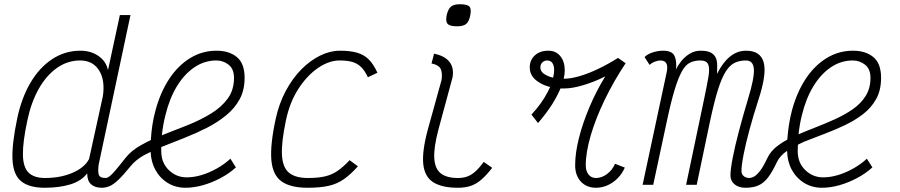

<svg xmlns="http://www.w3.org/2000/svg" viewBox="-20 -871 4240 905"><path d="M191 14Q118 14 80.5 -16Q43 -46 39 -117Q35 -188 61 -312Q81 -408 123 -480Q165 -552 225.5 -592Q286 -632 359 -632Q409 -632 445 -606.5Q481 -581 489 -540L545 -800H595L445 -95Q441 -67 445 -49.5Q449 -32 478 -32Q486 -32 496.5 -40Q507 -48 524.5 -68.5Q542 -89 571 -126Q599 -162 647 -188Q668 -200 691 -211Q695 -285 713 -351Q736 -436 777.5 -499Q819 -562 876 -597Q933 -632 1001 -632Q1060 -632 1096.5 -602Q1133 -572 1133 -504Q1133 -446 1109.5 -403Q1086 -360 1045.5 -327Q1005 -294 955 -268.5Q905 -243 851.5 -222Q798 -201 748 -181Q744 -179 740 -178Q740 -168 740 -159Q740 -104 775.5 -69.5Q811 -35 860 -35Q894 -35 930.5 -46Q967 -57 1002.5 -77Q1038 -97 1066 -123L1092 -82Q1060 -53 1019.5 -31.5Q979 -10 936.5 2Q894 14 854 14Q808 14 771 -8.5Q734 -31 712 -71Q692 -108 690 -155Q673 -147 658 -139Q618 -116 595 -87Q560 -44 536.5 -22Q513 0 495 7Q477 14 460 14Q427 14 409 -2.5Q391 -19 391 -54Q364 -18 312 -2Q260 14 191 14ZM192 -32Q266 -32 323 -57Q380 -82 400 -122L465 -418Q476 -494 446.5 -540Q417 -586 358 -586Q298 -586 248 -550.5Q198 -515 162.5 -452Q127 -389 109 -304Q87 -201 88 -141.5Q89 -82 115 -57Q141 -32 192 -32ZM743 -233Q748 -235 752 -237Q810 -259 868 -282.5Q926 -306 975 -336Q1024 -366 1053.5 -406.5Q1083 -447 1083 -504Q1083 -546 1057.5 -566Q1032 -586 1000 -586Q944 -586 896.5 -554Q849 -522 814 -464.5Q779 -407 760 -329Q748 -283 743 -233Z M1628 -116 1667 -87Q1633 -49 1601 -26.5Q1569 -4 1529 5Q1489 14 1430 14Q1349 14 1307 -16Q1265 -46 1259 -117.5Q1253 -189 1280 -313Q1296 -385 1327.5 -443.5Q1359 -502 1400.5 -544Q1442 -586 1489 -609Q1536 -632 1582 -632Q1631 -632 1663.5 -622.5Q1696 -613 1718.5 -590.5Q1741 -568 1759 -528L1714 -507Q1700 -537 1682.5 -554.5Q1665 -572 1641 -579Q1617 -586 1581 -586Q1531 -586 1479.5 -551Q1428 -516 1387 -453Q1346 -390 1328 -305Q1306 -201 1309 -141.5Q1312 -82 1342 -57Q1372 -32 1431 -32Q1479 -32 1511.5 -39.5Q1544 -47 1571 -65.5Q1598 -84 1628 -116Z M2138 14Q2063 14 2022 -12Q1981 -38 1975 -98.5Q1969 -159 1997 -262L2061 -493Q2066 -522 2058.5 -543Q2051 -564 2014 -572L2026 -618Q2076 -608 2098.5 -579.5Q2121 -551 2113 -506L2047 -262Q2024 -176 2027 -125.5Q2030 -75 2058 -53.5Q2086 -32 2138 -32Q2163 -32 2182.5 -39Q2202 -46 2220.5 -62.5Q2239 -79 2260 -108L2300 -80Q2273 -45 2248.5 -24Q2224 -3 2198 5.5Q2172 14 2138 14ZM2134 -747Q2100 -747 2089.5 -759Q2079 -771 2086 -802Q2093 -830 2106.5 -840.5Q2120 -851 2148 -851Q2183 -851 2193 -839.5Q2203 -828 2196 -796Q2190 -768 2176.5 -757.5Q2163 -747 2134 -747Z M2516 -291 2485 -331Q2533 -382 2563 -440Q2568 -451 2573 -461Q2544 -468 2522 -482Q2477 -509 2477 -553Q2477 -588 2501 -610Q2525 -632 2565 -632Q2600 -632 2621 -606.5Q2642 -581 2642 -539Q2642 -521 2637 -500Q2638 -500 2640 -500Q2670 -500 2711.5 -512Q2753 -524 2800 -546.5Q2847 -569 2893 -598L2929 -573Q2873 -489 2830.5 -401Q2788 -313 2764.5 -233Q2741 -153 2741 -92Q2741 -65 2754 -48.5Q2767 -32 2789 -32Q2816 -32 2841 -50.5Q2866 -69 2879 -99L2925 -81Q2913 -53 2892 -31.5Q2871 -10 2844.5 2Q2818 14 2789 14Q2745 14 2718 -15Q2691 -44 2691 -92Q2691 -150 2709 -221Q2727 -292 2759 -367.5Q2791 -443 2833 -511Q2784 -486 2731 -470Q2678 -454 2640 -454Q2631 -454 2622 -454Q2607 -419 2583 -380Q2554 -335 2516 -291ZM2587 -505Q2592 -524 2592 -541Q2592 -561 2584 -573.5Q2576 -586 2559 -586Q2546 -586 2536.5 -577Q2527 -568 2527 -553Q2527 -529 2558 -515Q2571 -508 2587 -505Z M3597 -126Q3613 -160 3647 -185Q3667 -200 3691 -213Q3696 -286 3713 -351Q3736 -436 3777.5 -499Q3819 -562 3876 -597Q3933 -632 4001 -632Q4060 -632 4096.5 -602Q4133 -572 4133 -504Q4133 -446 4110 -404.5Q4087 -363 4048 -333Q4009 -303 3961.5 -280.5Q3914 -258 3864.5 -239.5Q3815 -221 3770 -203Q3755 -196 3741 -189Q3740 -174 3740 -159Q3740 -104 3775.5 -69.5Q3811 -35 3860 -35Q3894 -35 3930.5 -46Q3967 -57 4002.5 -77Q4038 -97 4066 -123L4092 -82Q4060 -53 4019.5 -31.5Q3979 -10 3936.5 2Q3894 14 3854 14Q3808 14 3771 -8.5Q3734 -31 3712 -71Q3691 -110 3690 -160Q3657 -138 3642 -107Q3621 -62 3601 -35.5Q3581 -9 3556 2.5Q3531 14 3494 14Q3462 14 3442.5 -2Q3423 -18 3423 -44Q3423 -72 3433.5 -126.5Q3444 -181 3463 -253Q3482 -325 3506 -405Q3536 -503 3533.5 -544.5Q3531 -586 3496 -586Q3467 -586 3444 -575.5Q3421 -565 3401.5 -535Q3382 -505 3364 -447.5Q3346 -390 3326 -296L3264 0H3214L3299 -405Q3312 -467 3319 -507Q3326 -547 3318.5 -566.5Q3311 -586 3281 -586Q3253 -586 3232 -575.5Q3211 -565 3194 -534.5Q3177 -504 3159.5 -446.5Q3142 -389 3122 -294L3059 0H3009L3123 -533Q3124 -538 3124.5 -543.5Q3125 -549 3125 -553Q3125 -586 3092 -586Q3082 -586 3067 -580.5Q3052 -575 3042 -565L3018 -602Q3032 -616 3056.5 -624Q3081 -632 3106 -632Q3149 -632 3160 -606Q3171 -580 3166 -543Q3174 -561 3190.5 -582Q3207 -603 3230.5 -617.5Q3254 -632 3282 -632Q3316 -632 3332.5 -622Q3349 -612 3355 -596Q3361 -580 3360.5 -560.5Q3360 -541 3360 -523Q3387 -577 3421 -604.5Q3455 -632 3497 -632Q3564 -632 3579.5 -577.5Q3595 -523 3555 -401Q3531 -327 3513 -260.5Q3495 -194 3485 -143Q3475 -92 3475 -65Q3475 -50 3485.5 -41Q3496 -32 3512 -32Q3520 -32 3532 -37.5Q3544 -43 3560.5 -63Q3577 -83 3597 -126ZM3744 -238Q3781 -254 3820 -269Q3869 -288 3915.5 -309Q3962 -330 4000 -356.5Q4038 -383 4060.5 -419Q4083 -455 4083 -504Q4083 -546 4057.5 -566Q4032 -586 4000 -586Q3944 -586 3896.5 -554Q3849 -522 3814 -464.5Q3779 -407 3760 -329Q3749 -286 3744 -238Z"/></svg>

Font: Victor Mono Thin Thin
Style: Italic
Weight: 250
Italic angle: -12°
Monospace: yes
Version: Version 1.561;gftools[0.9.30]